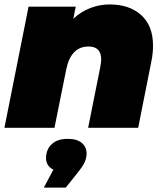

<svg xmlns="http://www.w3.org/2000/svg" viewBox="-25 -577 747 867"><path d="M666 -371Q666 -337 659 -302L599 0H373L428 -275Q432 -299 432 -308Q432 -367 375 -367Q295 -367 274 -263L221 0H-5L104 -547H317L306 -492Q341 -525 383.5 -541Q426 -557 470 -557Q559 -557 612.5 -509Q666 -461 666 -371ZM366 116Q366 136 357.5 155Q349 174 324 205L272 270H173L216 189Q183 173 183 137Q183 98 208.5 74Q234 50 281 50Q323 50 344.5 68.5Q366 87 366 116Z"/></svg>

Font: Montserrat Alternates Black
Style: Italic
Weight: 900
Italic angle: -11.3°
Designer: Julieta Ulanovsky
Foundry: Julieta Ulanovsky
Version: Version 7.200